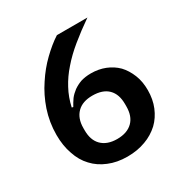

<svg xmlns="http://www.w3.org/2000/svg" viewBox="-165 -828 929 970"><g transform="rotate(-30 300.0 -343.0)"><path d="M303 12C342 12 377 6 409 -6C440 -17 467 -34 490 -55C512 -76 529 -102 541 -131C553 -160 559 -193 559 -228C559 -228 559 -228 559 -228C559 -261 554 -291 543 -318C532 -345 518 -368 500 -387C481 -406 459 -420 434 -430C409 -440 381 -445 352 -445C352 -445 352 -445 352 -445C329 -445 310 -442 293 -437C276 -431 261 -423 248 -414C235 -404 223 -393 214 -381C205 -368 197 -355 190 -342C190 -342 182 -344 182 -344C182 -344 182 -344 182 -344C190 -380 202 -413 219 -444C235 -474 255 -503 280 -531C304 -559 333 -587 366 -614C399 -641 436 -669 478 -698C478 -698 300 -698 300 -698C300 -698 300 -698 300 -698C270 -679 240 -654 210 -625C180 -596 153 -563 129 -526C104 -489 84 -448 69 -404C54 -359 46 -312 46 -262C46 -262 46 -262 46 -262C46 -220 52 -182 64 -149C75 -115 92 -86 114 -63C136 -39 163 -21 195 -8C226 5 262 12 303 12C303 12 303 12 303 12ZM302 -91C263 -91 233 -102 212 -123C191 -144 181 -173 181 -212C181 -212 181 -224 181 -224C181 -224 181 -224 181 -224C181 -263 192 -292 213 -313C234 -334 264 -344 302 -344C302 -344 302 -344 302 -344C341 -344 372 -334 393 -313C414 -292 424 -263 424 -224C424 -224 424 -212 424 -212C424 -212 424 -212 424 -212C424 -173 414 -144 393 -123C372 -102 342 -91 302 -91C302 -91 302 -91 302 -91Z"/></g></svg>

Font: IBM Plex Mono Mod
Style: SemiBold
Weight: 500
Designer: Mike Abbink, Paul van der Laan, Pieter van Rosmalen
Foundry: Bold Monday
Version: ""